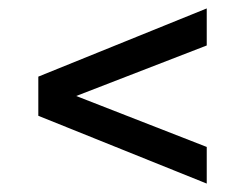

<svg xmlns="http://www.w3.org/2000/svg" viewBox="-20 -481 581 456"><path d="M471 -45 71 -206V-299L471 -461V-373L161 -253L471 -132Z"/></svg>

Font: Saira Medium
Style: Regular
Weight: 500
Designer: Hector Gatti with collaboration of the Omnibus-Type team
Foundry: Omnibus-Type
Version: Version 1.100; ttfautohint (v1.8.3)